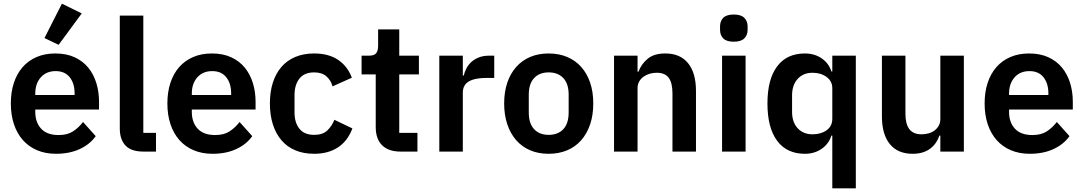

<svg xmlns="http://www.w3.org/2000/svg" viewBox="-20 -825 5898 1045"><path d="M299 -581 222 -618 317 -805 425 -752ZM285 12Q227 12 181.5 -7.5Q136 -27 104.5 -62.5Q73 -98 56 -148.5Q39 -199 39 -262Q39 -324 55.5 -374Q72 -424 103 -459.5Q134 -495 179 -514.5Q224 -534 281 -534Q342 -534 387 -513Q432 -492 461 -456Q490 -420 504.5 -372.5Q519 -325 519 -271V-229H172V-216Q172 -159 204 -124.5Q236 -90 299 -90Q347 -90 377.5 -110Q408 -130 432 -161L501 -84Q469 -39 413.5 -13.5Q358 12 285 12ZM283 -438Q232 -438 202 -404Q172 -370 172 -316V-308H386V-317Q386 -371 359.5 -404.5Q333 -438 283 -438Z M760 0Q694 0 663 -33Q632 -66 632 -126V-740H760V-102H829V0Z M1137 12Q1079 12 1033.5 -7.5Q988 -27 956.5 -62.5Q925 -98 908 -148.5Q891 -199 891 -262Q891 -324 907.5 -374Q924 -424 955 -459.5Q986 -495 1031 -514.5Q1076 -534 1133 -534Q1194 -534 1239 -513Q1284 -492 1313 -456Q1342 -420 1356.5 -372.5Q1371 -325 1371 -271V-229H1024V-216Q1024 -159 1056 -124.5Q1088 -90 1151 -90Q1199 -90 1229.5 -110Q1260 -130 1284 -161L1353 -84Q1321 -39 1265.5 -13.5Q1210 12 1137 12ZM1135 -438Q1084 -438 1054 -404Q1024 -370 1024 -316V-308H1238V-317Q1238 -371 1211.5 -404.5Q1185 -438 1135 -438Z M1690 12Q1632 12 1587 -7Q1542 -26 1511.5 -62Q1481 -98 1465 -148.5Q1449 -199 1449 -262Q1449 -325 1465 -375Q1481 -425 1511.5 -460.5Q1542 -496 1587 -515Q1632 -534 1690 -534Q1769 -534 1820.5 -499Q1872 -464 1895 -402L1790 -355Q1781 -388 1756.5 -409.5Q1732 -431 1690 -431Q1636 -431 1609.5 -397Q1583 -363 1583 -308V-213Q1583 -158 1609.5 -124.5Q1636 -91 1690 -91Q1736 -91 1761 -114.5Q1786 -138 1800 -173L1898 -126Q1872 -57 1819 -22.5Q1766 12 1690 12Z M2160 0Q2094 0 2059.5 -34.5Q2025 -69 2025 -133V-420H1948V-522H1988Q2017 -522 2027.5 -535.5Q2038 -549 2038 -576V-665H2153V-522H2260V-420H2153V-102H2252V0Z M2371 0V-522H2499V-414H2504Q2509 -435 2519.5 -454.5Q2530 -474 2547 -489Q2564 -504 2587.5 -513Q2611 -522 2642 -522H2670V-401H2630Q2565 -401 2532 -382Q2499 -363 2499 -320V0Z M2966 12Q2910 12 2865.5 -7Q2821 -26 2789.5 -62Q2758 -98 2741 -148.5Q2724 -199 2724 -262Q2724 -325 2741 -375Q2758 -425 2789.5 -460.5Q2821 -496 2865.5 -515Q2910 -534 2966 -534Q3022 -534 3067 -515Q3112 -496 3143.5 -460.5Q3175 -425 3192 -375Q3209 -325 3209 -262Q3209 -199 3192 -148.5Q3175 -98 3143.5 -62Q3112 -26 3067 -7Q3022 12 2966 12ZM2966 -91Q3017 -91 3046 -122Q3075 -153 3075 -213V-310Q3075 -369 3046 -400Q3017 -431 2966 -431Q2916 -431 2887 -400Q2858 -369 2858 -310V-213Q2858 -153 2887 -122Q2916 -91 2966 -91Z M3322 0V-522H3450V-435H3455Q3471 -477 3505.5 -505.5Q3540 -534 3601 -534Q3682 -534 3725 -481Q3768 -428 3768 -330V0H3640V-317Q3640 -373 3620 -401Q3600 -429 3554 -429Q3534 -429 3515.5 -423.5Q3497 -418 3482.5 -407.5Q3468 -397 3459 -381.5Q3450 -366 3450 -345V0Z M3974 -598Q3934 -598 3916.5 -616Q3899 -634 3899 -662V-682Q3899 -710 3916.5 -728Q3934 -746 3974 -746Q4013 -746 4031 -728Q4049 -710 4049 -682V-662Q4049 -634 4031 -616Q4013 -598 3974 -598ZM3910 -522H4038V0H3910Z M4510 -87H4505Q4491 -42 4452 -15Q4413 12 4361 12Q4262 12 4209.5 -59Q4157 -130 4157 -262Q4157 -393 4209.5 -463.5Q4262 -534 4361 -534Q4413 -534 4452 -507.5Q4491 -481 4505 -436H4510V-522H4638V200H4510ZM4402 -94Q4448 -94 4479 -116Q4510 -138 4510 -179V-345Q4510 -383 4479 -406Q4448 -429 4402 -429Q4352 -429 4321.5 -395.5Q4291 -362 4291 -306V-216Q4291 -160 4321.5 -127Q4352 -94 4402 -94Z M5098 -87H5093Q5086 -67 5074.5 -49.5Q5063 -32 5045.5 -18Q5028 -4 5003.5 4Q4979 12 4947 12Q4866 12 4823 -41Q4780 -94 4780 -192V-522H4908V-205Q4908 -151 4929 -122.5Q4950 -94 4996 -94Q5015 -94 5033.5 -99Q5052 -104 5066 -114.5Q5080 -125 5089 -140.5Q5098 -156 5098 -177V-522H5226V0H5098Z M5585 12Q5527 12 5481.5 -7.5Q5436 -27 5404.5 -62.5Q5373 -98 5356 -148.5Q5339 -199 5339 -262Q5339 -324 5355.5 -374Q5372 -424 5403 -459.5Q5434 -495 5479 -514.5Q5524 -534 5581 -534Q5642 -534 5687 -513Q5732 -492 5761 -456Q5790 -420 5804.5 -372.5Q5819 -325 5819 -271V-229H5472V-216Q5472 -159 5504 -124.5Q5536 -90 5599 -90Q5647 -90 5677.5 -110Q5708 -130 5732 -161L5801 -84Q5769 -39 5713.5 -13.5Q5658 12 5585 12ZM5583 -438Q5532 -438 5502 -404Q5472 -370 5472 -316V-308H5686V-317Q5686 -371 5659.5 -404.5Q5633 -438 5583 -438Z"/></svg>

Font: IBM Plex Sans Thai SmBld
Style: Regular
Weight: 600
Designer: Mike Abbink, Paul van der Laan, Pieter van Rosmalen, Ben Mitchell, Mark Frömberg
Foundry: Bold Monday
Version: Version 1.2